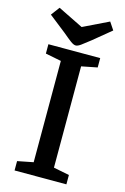

<svg xmlns="http://www.w3.org/2000/svg" viewBox="-127 -894 618 952"><g transform="rotate(15 182.5 -418.5)"><path d="M49 0V-48L130 -64V-584L49 -600V-648H315V-600L234 -584V-64L315 -48V0ZM181 -677Q170 -677 154 -689Q138 -701 112 -723L23 -793L56 -837L186 -773L316 -836L342 -797L252 -723Q222 -699 206.5 -688Q191 -677 181 -677Z"/></g></svg>

Font: Faustina Medium
Style: Regular
Weight: 500
Designer: Alfonso Garcia
Foundry: http://www.omnibus-type.com
Version: Version 1.200